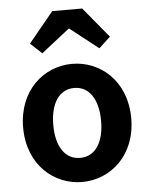

<svg xmlns="http://www.w3.org/2000/svg" viewBox="-58 -890 742 952"><g transform="rotate(-5 313.0 -414.5)"><path d="M313 14C453 14 582 -94 582 -280C582 -466 453 -574 313 -574C173 -574 44 -466 44 -280C44 -94 173 14 313 14ZM313 -106C237 -106 194 -174 194 -280C194 -385 237 -454 313 -454C389 -454 432 -385 432 -280C432 -174 389 -106 313 -106ZM114 -692 171 -639 311 -749H315L455 -639L512 -692L387 -843H238Z"/></g></svg>

Font: Source Han Sans CN
Style: Bold
Weight: 700
Designer: Ryoko NISHIZUKA 西塚涼子 (kana, bopomofo & ideographs); Paul D. Hunt (Latin, Greek & Cyrillic); Sandoll Communications 산돌커뮤니
Foundry: Adobe
Version: Version 2.001;hotconv 1.0.107;makeotfexe 2.5.65593